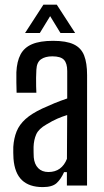

<svg xmlns="http://www.w3.org/2000/svg" viewBox="-20 -779 438 806"><path d="M159.4 6.4Q102.8 6.4 72 -22.9Q41.3 -52.2 36.6 -113.2Q36.1 -125.6 35.7 -137.9Q35.3 -150.2 35.8 -162.5Q38.2 -198.7 49.7 -227.3Q61.2 -255.8 87 -279.1Q112.8 -302.4 157.7 -323.5Q181.8 -334.7 208.7 -345.8Q235.6 -356.8 262.2 -365.6V-481Q262.2 -513.5 248.4 -528Q234.6 -542.5 199.6 -542.5Q169.8 -542.5 152 -530Q134.2 -517.5 132.7 -486.4Q131.8 -472.1 131.5 -452.9Q131.3 -433.6 131.7 -416.1Q132.2 -398.6 132.7 -389.7H49.7Q49.2 -410 48.7 -432.5Q48.2 -454.9 48.7 -475.7Q50.8 -521.1 66.2 -550.3Q81.6 -579.5 114.6 -593.5Q147.7 -607.6 203 -607.6Q258.3 -607.6 289.4 -592.9Q320.5 -578.2 333.1 -546.4Q345.6 -514.6 345.6 -463.7L345.4 0H260.8V-56.3H248.9Q235.6 -26.6 217.4 -10.1Q199.1 6.4 159.4 6.4ZM183.4 -56.9Q211.5 -56.9 231 -71.1Q250.5 -85.3 261 -112.2L262 -296.1Q242 -290 221.1 -281Q200.1 -271.9 175 -256.6Q142.4 -238.2 132.2 -215.2Q122 -192.2 120.9 -162.5Q120.8 -148.8 121 -139Q121.2 -129.1 121.7 -118.6Q124.2 -89.8 140.2 -73.3Q156.2 -56.9 183.4 -56.9ZM85.3 -640.6 162.2 -759.3H218.4L295.3 -640.6H233.7L190.5 -711.3L147.3 -640.6Z"/></svg>

Font: Big Shoulders Text SC Thin
Style: Regular
Weight: 100
Designer: Patric King
Foundry: XO Type Co
Version: Version 2.002